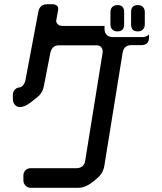

<svg xmlns="http://www.w3.org/2000/svg" viewBox="-20 -787 768 911"><path d="M476 -664H277Q261 -664 253 -673Q245 -682 247 -691L256 -740Q258 -754 249.5 -760.5Q241 -767 226 -767H204Q169 -767 162 -732L101 -408Q98 -393 89.5 -382.5Q81 -372 71 -372Q61 -372 51 -362Q41 -352 41 -338V-316Q41 -301 50.5 -290Q60 -279 74 -279Q98 -279 127 -302L156 -325Q183 -346 189 -383L219 -537Q227 -572 260 -572H439Q455 -572 462 -560.5Q469 -549 467 -538L384 -23Q381 -6 370 2.5Q359 11 343 11H125Q111 11 101 21Q91 31 91 46V69Q91 83 101 93.5Q111 104 125 104H353Q388 104 429 69L442 58Q469 35 475 0L562 -538Q565 -556 576 -564.5Q587 -573 603 -573H652Q668 -573 677.5 -582Q687 -591 687 -608V-624Q686 -623 686 -623Q686 -623 685 -622Q674 -611 656 -611H515Q497 -611 486.5 -621.5Q476 -632 476 -650ZM634 -638Q649 -638 658 -647Q667 -656 667 -671V-730Q667 -745 658 -754Q649 -763 634 -763Q602 -763 602 -730V-671Q602 -638 634 -638ZM537 -638Q569 -638 569 -671V-730Q569 -763 537 -763Q522 -763 513 -754Q504 -745 504 -730V-671Q504 -656 513 -647Q522 -638 537 -638Z"/></svg>

Font: WDXL Lubrifont JP N
Style: Regular
Weight: 400
Designer: [WDXL Lubrifont] Copyright 2020-2022 (c) NightFurySL2001, Skr-ZERO; [ZCOOL QingKe HuangYou] Copyright 2018-2022 (c) The 
Version: Version 2.001;hotconv 1.1.1;makeotfexe 2.6.0